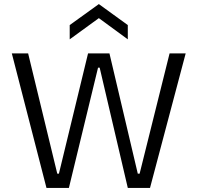

<svg xmlns="http://www.w3.org/2000/svg" viewBox="-20 -922 969 942"><path d="M208 0 38 -660H118L261 -70H269L412 -660H517L656 -70H665L812 -660H891L716 0H607L469 -590H461L318 0ZM322 -729V-799L465 -902L607 -799V-729L465 -833Z"/></svg>

Font: Bricolage Grotesque 12pt Light
Style: Regular
Weight: 300
Designer: Mathieu Triay
Foundry: Atelier Triay
Version: Version 1.001; ttfautohint (v1.8.4.7-5d5b);gftools[0.9.33.de